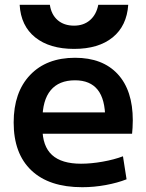

<svg xmlns="http://www.w3.org/2000/svg" viewBox="-20 -771 609 801"><path d="M323 10Q185 10 111 -60Q37 -130 37 -260Q37 -386 105.5 -458Q174 -530 293 -530Q408 -530 471 -462Q534 -394 534 -269Q534 -255 533 -238Q532 -221 531 -213H105V-302H437L419 -275Q419 -357 387.5 -396.5Q356 -436 293 -436Q226 -436 191.5 -394.5Q157 -353 157 -272V-237Q157 -161 197 -124.5Q237 -88 318 -88Q360 -88 408 -96.5Q456 -105 493 -119L508 -23Q470 -8 421 1Q372 10 323 10ZM289 -567Q187 -567 127 -615Q67 -663 62 -751H188Q194 -710 220.5 -687Q247 -664 289 -664Q329 -664 355.5 -687Q382 -710 390 -751H515Q509 -663 450 -615Q391 -567 289 -567Z"/></svg>

Font: M PLUS 1 SemiBold
Style: Regular
Weight: 600
Designer: Coji Morishita
Foundry: UNDERFOREST DESIGN
Version: Version 1.001